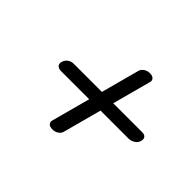

<svg xmlns="http://www.w3.org/2000/svg" viewBox="-97 -718 752 752"><g transform="rotate(45 278.5 -342.0)"><path d="M249.5 -129Q235 -129 228.8 -136.5Q222.5 -144 226 -154.5L327 -530.5Q330 -540.5 340.8 -547.8Q351.5 -555 366 -555Q381 -554.5 387 -547Q393 -539.5 389.5 -529.5L288.5 -153Q285.5 -143 274.8 -135.8Q264 -128.5 249.5 -129ZM89.5 -342Q93.5 -355.5 104.2 -362.8Q115 -370 127 -370H508Q520 -370 526 -362.8Q532 -355.5 528 -342Q524 -329 511.8 -321.8Q499.5 -314.5 487 -314.5H113Q99.5 -314.5 92.5 -321.8Q85.5 -329 89.5 -342Z"/></g></svg>

Font: Fraunces SemiBold
Style: Italic
Weight: 600
Italic angle: -16°
Version: Version 1.000;[b76b70a41]